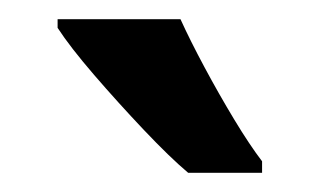

<svg xmlns="http://www.w3.org/2000/svg" viewBox="-20 -786 333 200"><path d="M168 -766Q178 -744 193 -716Q208 -688 224 -661.5Q240 -635 253 -618V-606H176Q157 -622 130 -650.5Q103 -679 78 -708Q53 -737 40 -757V-766Z"/></svg>

Font: Noto Sans Tamil ExtraCondensed SemiBold
Style: Regular
Weight: 600
Width: 2
Designer: Jelle Bosma - Monotype Design Team
Foundry: Monotype Imaging Inc.
Version: Version 2.004; ttfautohint (v1.8.4.7-5d5b)